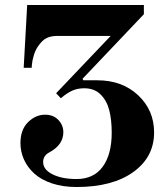

<svg xmlns="http://www.w3.org/2000/svg" viewBox="-20 -732 674 770"><path d="M62 -158Q62 -212 92.5 -242Q123 -272 161 -272Q194 -272 214 -251Q234 -230 234 -202Q234 -151 178 -121Q153 -108 153 -82Q153 -52 190.5 -33Q228 -14 287 -14Q356 -14 392 -63.5Q428 -113 428 -200Q428 -252 418 -290.5Q408 -329 383 -353.5Q358 -378 318 -378Q292 -378 271 -369Q250 -360 224 -338L205 -358L424 -588H211Q185 -588 167 -579.5Q149 -571 131 -544Q121 -529 115 -508Q109 -487 108 -473L107 -460H75L89 -712H557V-675L311 -416L314 -410H370Q470 -410 534 -350Q598 -290 598 -201Q598 -102 514.5 -42Q431 18 287 18Q232 18 188.5 3.5Q145 -11 117.5 -36Q90 -61 76 -92.5Q62 -124 62 -158Z"/></svg>

Font: Old Standard TT
Style: Bold
Weight: 700
Designer: Alexey Kryukov <alexios@thessalonica.org.ru>
Version: Version 2.2